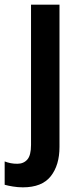

<svg xmlns="http://www.w3.org/2000/svg" viewBox="-62 -563 346 823"><path d="M36 240Q15 240 -6.5 236.5Q-28 233 -42 229V129Q-29 134 -16 136.5Q-3 139 12 139Q39 139 55 121Q71 103 71 58V-543H193V67Q193 145 155.5 192.5Q118 240 36 240Z"/></svg>

Font: Noto Sans Hebrew SemiCondensed SemiBold
Style: Regular
Weight: 600
Width: 4
Designer: Monotype Design Team
Foundry: Monotype Imaging Inc.
Version: Version 2.004; ttfautohint (v1.8.4.7-5d5b)